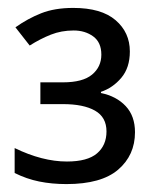

<svg xmlns="http://www.w3.org/2000/svg" viewBox="-20 -873 390 485"><path d="M165 -853Q236 -853 272 -822Q308 -791 308 -743Q308 -702 286.5 -676.5Q265 -651 235 -641V-638Q274 -630 297.5 -605Q321 -580 321 -539Q321 -481 278.5 -444.5Q236 -408 148 -408Q111 -408 79 -414.5Q47 -421 17 -436V-499Q87 -465 149 -465Q201 -465 225 -485.5Q249 -506 249 -541Q249 -577 220 -593.5Q191 -610 139 -610H82V-665H139Q189 -665 212.5 -684.5Q236 -704 236 -735Q236 -766 215.5 -781Q195 -796 166 -796Q135 -796 108.5 -785.5Q82 -775 55 -758L19 -804Q50 -826 84 -839.5Q118 -853 165 -853Z"/></svg>

Font: BC Sans
Style: Regular
Weight: 400
Designer: Monotype Design Team
Province of B.C.
Foundry: Monotype Imaging Inc.
Version: Version 2.000;GOOG;noto-source:20170915:90ef993387c0